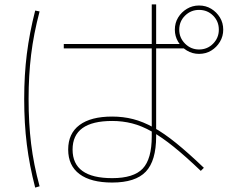

<svg xmlns="http://www.w3.org/2000/svg" viewBox="-20 -810 1040 873"><path d="M490 20Q393 20 341.5 -18.5Q290 -57 290 -130Q290 -203 341.5 -241.5Q393 -280 490 -280Q540 -280 585 -268.5Q630 -257 678 -230.5Q726 -204 781.5 -159Q837 -114 907 -47L893 -33Q824 -99 770 -142.5Q716 -186 670 -212Q624 -238 580.5 -249Q537 -260 490 -260Q310 -260 310 -130Q310 0 490 0Q588 0 629 -43.5Q670 -87 670 -190V-600V-790H690V-600V-190Q690 -79 643 -29.5Q596 20 490 20ZM270 -590V-610H700H819V-590ZM885 -565Q855 -565 830 -580Q805 -595 790 -620Q775 -645 775 -675Q775 -706 790 -730.5Q805 -755 830 -770Q855 -785 885 -785Q916 -785 940.5 -770Q965 -755 980 -730.5Q995 -706 995 -675Q995 -645 980 -620Q965 -595 940.5 -580Q916 -565 885 -565ZM885 -585Q923 -585 949 -611.5Q975 -638 975 -675Q975 -713 949 -739Q923 -765 885 -765Q848 -765 821.5 -739Q795 -713 795 -675Q795 -638 821.5 -611.5Q848 -585 885 -585ZM140 43Q114 -57 102 -153Q90 -249 90 -360Q90 -469 102 -564.5Q114 -660 140 -762L160 -758Q133 -656 121.5 -561.5Q110 -467 110 -360Q110 -250 121.5 -156Q133 -62 160 37Z"/></svg>

Font: M PLUS 1 Thin Thin
Style: Regular
Weight: 250
Version: Version 1.001